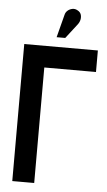

<svg xmlns="http://www.w3.org/2000/svg" viewBox="-60 -938 544 977"><g transform="rotate(5 212.0 -450.0)"><path d="M304 -824Q313 -836 315.5 -849.5Q318 -863 314 -875Q310 -887 297 -894Q284 -902 270 -899.5Q256 -897 245.5 -888Q235 -879 232 -865L202 -749H246ZM41 0H153V-590H417V-700H41Z"/></g></svg>

Font: Advent Pro Expanded
Style: Bold
Weight: 700
Width: 7
Designer: VivaRado, Andreas Kalpakidis
Foundry: VivaRado, Andreas Kalpakidis
Version: Version 3.000